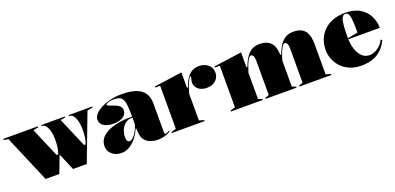

<svg xmlns="http://www.w3.org/2000/svg" viewBox="-22 -1171 3783 1841"><g transform="rotate(-20 1869.0 -250.0)"><path d="M553 -498 689 -180H705L708 -188Q718 -215 722.5 -250Q727 -285 727 -324Q727 -348 723.5 -376.5Q720 -405 711 -431Q702 -457 687 -473.5Q672 -490 648 -490V-500H889V-490L833 -480L651 0H511L433 -184ZM231 0 27 -480 -20 -489V-500H333V-489L281 -480L409 -180H425L428 -188Q438 -215 442.5 -250Q447 -285 447 -324Q447 -348 443.5 -376.5Q440 -405 431 -431Q422 -457 407 -473.5Q392 -490 368 -490V-500H609V-490L553 -480L371 0Z M1190 -515Q1258 -515 1307 -503.5Q1356 -492 1388 -468Q1420 -444 1435 -408.5Q1450 -373 1450 -325V-32Q1450 -25 1452.5 -19.5Q1455 -14 1462 -14Q1468 -14 1478 -18Q1488 -22 1502 -30V-20Q1488 -10 1467 -2Q1446 6 1422 10.5Q1398 15 1375 15Q1303 15 1259 -20.5Q1215 -56 1215 -140Q1215 -142 1215 -143.5Q1215 -145 1215 -147.5Q1215 -150 1215 -154L1208 -160Q1190 -119 1167.5 -86.5Q1145 -54 1118.5 -31.5Q1092 -9 1063 3Q1034 15 1003 15Q964 15 934 0Q904 -15 886.5 -41Q869 -67 869 -101Q869 -185 960.5 -232Q1052 -279 1215 -279Q1215 -366 1207.5 -412.5Q1200 -459 1176.5 -476.5Q1153 -494 1105 -494Q1081 -494 1062.5 -489.5Q1044 -485 1033.5 -479Q1023 -473 1023 -469Q1023 -463 1037 -456Q1051 -449 1088 -437Q1161 -413 1161 -364Q1161 -321 1122.5 -298Q1084 -275 1025 -275Q967 -275 929.5 -298Q892 -321 892 -364Q892 -392 916 -419Q940 -446 982 -467.5Q1024 -489 1077.5 -502Q1131 -515 1190 -515ZM1215 -269Q1167 -269 1138 -244Q1109 -219 1096 -184Q1083 -149 1083 -119Q1083 -101 1086.5 -89Q1090 -77 1096.5 -71Q1103 -65 1113 -65Q1123 -65 1135 -72Q1147 -79 1160.5 -94.5Q1174 -110 1188 -135.5Q1202 -161 1215 -198Z M1519 0V-10L1569 -25V-464H1519V-475L1804 -515V-362L1812 -354Q1823 -385 1835.5 -411Q1848 -437 1861 -453Q1883 -484 1913.5 -499.5Q1944 -515 1984 -515Q2013 -515 2042 -503Q2071 -491 2090.5 -466Q2110 -441 2110 -402Q2110 -370 2094 -345Q2078 -320 2049.5 -306Q2021 -292 1983 -292Q1949 -292 1922.5 -304.5Q1896 -317 1881 -339Q1866 -361 1866 -389Q1866 -401 1868.5 -410.5Q1871 -420 1873.5 -428.5Q1876 -437 1876 -443Q1876 -450 1872 -450Q1866 -450 1857 -435Q1848 -420 1831 -381Q1825 -366 1818 -343.5Q1811 -321 1804 -295V-25L1854 -10V0Z M2122 0V-10L2172 -25V-449H2122V-460L2407 -500V-352L2415 -344Q2432 -392 2456 -431Q2480 -470 2514.5 -492.5Q2549 -515 2599 -515Q2638 -515 2667 -504Q2696 -493 2714.5 -472Q2733 -451 2742.5 -420.5Q2752 -390 2752 -352V-25L2792 -10V0H2477V-10L2517 -25V-375Q2517 -406 2508 -423Q2499 -440 2487 -440Q2473 -440 2459.5 -420Q2446 -400 2435 -372.5Q2424 -345 2416.5 -321.5Q2409 -298 2407 -290V-25L2447 -10V0ZM2822 0V-10L2862 -25V-375Q2862 -406 2853 -423Q2844 -440 2832 -440Q2818 -440 2804.5 -420Q2791 -400 2780 -372.5Q2769 -345 2761.5 -321.5Q2754 -298 2752 -290V-352L2760 -344Q2777 -392 2801 -431Q2825 -470 2859.5 -492.5Q2894 -515 2944 -515Q2990 -515 3020 -501Q3050 -487 3066.5 -462.5Q3083 -438 3090 -406.5Q3097 -375 3097 -340V-25L3147 -10V0Z M3472 -515Q3565 -515 3623.5 -479Q3682 -443 3710 -386.5Q3738 -330 3738 -266H3412V-276L3521 -296Q3521 -364 3518.5 -410.5Q3516 -457 3505.5 -481Q3495 -505 3471 -505Q3451 -505 3439 -484Q3427 -463 3421.5 -413.5Q3416 -364 3416 -276Q3416 -239 3424 -200Q3432 -161 3449 -127.5Q3466 -94 3493.5 -73.5Q3521 -53 3560 -53Q3578 -53 3599.5 -60Q3621 -67 3641.5 -81Q3662 -95 3679 -114Q3696 -133 3706 -157L3720 -148Q3693 -92 3659 -59.5Q3625 -27 3588 -11Q3551 5 3516.5 10Q3482 15 3454 15Q3385 15 3333 -7.5Q3281 -30 3246.5 -67Q3212 -104 3194.5 -149.5Q3177 -195 3177 -240Q3177 -305 3199 -356Q3221 -407 3260.5 -442.5Q3300 -478 3354 -496.5Q3408 -515 3472 -515Z"/></g></svg>

Font: Kalnia Thin
Style: Regular
Weight: 100
Version: Version 1.105